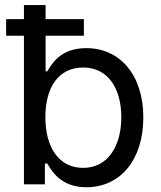

<svg xmlns="http://www.w3.org/2000/svg" viewBox="-20 -748 652 779"><path d="M330.6 11.7C466.8 11.7 561.5 -97.7 561.5 -271.5C561.5 -444.3 466.3 -552.7 330.1 -552.7C223.6 -552.7 189.9 -487.3 171.9 -458.5H165V-603H320.3V-670.4H165V-727.5H77.1V-670.4H4.9V-603H77.1V0H162.1V-84.5H171.9C189.9 -54.2 226.6 11.7 330.6 11.7ZM317.4 -66.9C218.3 -66.9 164.1 -150.9 164.1 -272.5C164.1 -393.1 216.8 -474.1 317.4 -474.1C420.9 -474.1 472.2 -385.7 472.2 -272.5C472.2 -157.7 419.4 -66.9 317.4 -66.9Z"/></svg>

Font: Raveo
Style: Regular
Weight: 400
Designer: Jakub Foglar, Rasmus Andersson (Inter)
Foundry: Jakubfoglar.com
Version: Version 1.100;Glyphs 3.2.3 (3260)